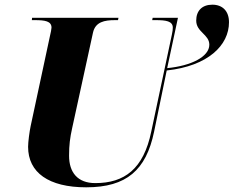

<svg xmlns="http://www.w3.org/2000/svg" viewBox="-20 -790 998 820"><path d="M348 10C521 10 604 -64 638 -227L692 -489C869 -508 958 -597 958 -695C958 -743 930 -770 887 -770C843 -770 818 -744 818 -702C818 -653 874 -643 874 -599C874 -548 797 -509 694 -499L740 -714H632L630 -704H646C688 -704 718 -700 718 -672C718 -666 717 -654 714 -642L626 -228C593 -68 511 -8 387 -8C311 -8 275 -54 275 -125C275 -171 279 -201 288 -242L377 -650C387 -697 427 -704 471 -704H484L486 -714H117L116 -704H129C171 -704 200 -700 200 -672C200 -666 197 -652 192 -630L111 -252C106 -229 100 -184 100 -163C100 -53 188 10 348 10Z"/></svg>

Font: Noto Serif Display ExtraBold
Style: Italic
Weight: 800
Italic angle: -12°
Designer: Monotype Design Team
Foundry: Monotype Imaging Inc.
Version: Version 2.009